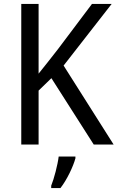

<svg xmlns="http://www.w3.org/2000/svg" viewBox="-20 -734 597 975"><path d="M557 0 303 -401 547 -714H447L274 -484C237 -436 204 -395 176 -360V-714H88V0H176V-274L241 -337L456 0ZM363 70V61H278C273 103 254 175 240 209V221H287C320 179 352 111 363 70Z"/></svg>

Font: Noto Sans Lao SemiCondensed
Style: Regular
Weight: 400
Width: 4
Designer: Monotype Design Team
Foundry: Monotype Imaging Inc.
Version: Version 2.003